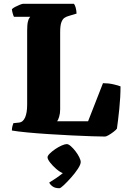

<svg xmlns="http://www.w3.org/2000/svg" viewBox="-20 -724 680 1018"><path d="M537 0Q516 0 468.5 -1.5Q421 -3 360 -6Q299 -9 237 -13Q175 -17 123 -22Q71 -27 43 -32Q43 -44 46 -55.5Q49 -67 51 -71L80 -74Q102 -76 113 -101Q124 -126 124 -169V-561Q124 -594 128 -609.5Q132 -625 136.5 -630Q141 -635 140 -635H54Q51 -640 47.5 -652.5Q44 -665 43 -675Q48 -681 60.5 -687.5Q73 -694 85.5 -699Q98 -704 103 -704H372Q384 -688 386 -652L343 -639Q332 -636 322 -629.5Q312 -623 305.5 -606Q299 -589 299 -553V-144Q299 -122 293.5 -104.5Q288 -87 283 -81H447L526 -283Q555 -283 581 -277Q607 -271 619 -266Q619 -209 612.5 -146.5Q606 -84 600 -42Q595 -35 582 -25Q569 -15 556 -7.5Q543 0 537 0ZM295 274Q272 274 259 264.5Q246 255 241 244Q259 233 277.5 220.5Q296 208 313 194Q297 188 278 171.5Q259 155 245.5 137.5Q232 120 232 110Q232 102 244 90Q256 78 273 66.5Q290 55 307 47.5Q324 40 334 40Q343 40 355.5 51Q368 62 380 77.5Q392 93 400 109Q408 125 408 135Q408 148 393 171Q378 194 357 217.5Q336 241 318.5 257.5Q301 274 295 274Z"/></svg>

Font: Texturina Black
Style: Regular
Weight: 900
Designer: Guillermo Torres Carreño
Foundry: Omnibus-Type
Version: Version 1.002; ttfautohint (v1.8.3)